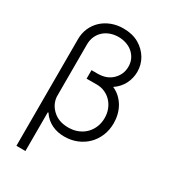

<svg xmlns="http://www.w3.org/2000/svg" viewBox="-223 -849 1037 1165"><g transform="rotate(30 295.0 -266.0)"><path d="M83.5 204.5V-543Q83.5 -584.5 99.1 -620.2Q114.7 -655.9 142.4 -681.8Q170.1 -707.7 208.3 -722.5Q246.4 -737.2 291.5 -737.2Q354.8 -737.2 400.2 -710.9Q422.9 -697.8 440.5 -680.2Q458.1 -662.6 470.2 -642.2Q482.2 -621.8 488.5 -598.7Q494.7 -575.6 494.7 -551.1Q494.7 -528.8 489.5 -507.1Q484.4 -485.4 474.3 -465.7Q464.1 -446 448.9 -429Q433.6 -411.9 413.4 -398.4Q441.8 -386 462.9 -366.1Q484 -346.2 498.2 -321.4Q512.4 -296.5 519.5 -267.8Q526.6 -239 526.6 -209.2Q526.6 -161.9 510.1 -121.6Q493.6 -81.3 464.1 -51.8Q434.7 -22.4 394.2 -5.7Q353.7 11 305.8 11Q283 11 261.2 6.6Q239.3 2.1 219.5 -7.3Q199.6 -16.7 182.2 -31.6Q164.8 -46.5 150.9 -67.8L146.7 -65.7V204.5ZM191.8 -86.3Q232.6 -48.7 299.4 -48.7Q337.4 -48.7 367.7 -61.4Q398.1 -74.2 419.4 -96.2Q440.7 -118.3 452.1 -147.5Q463.4 -176.8 463.1 -209.9Q463.1 -240.8 452.6 -268.3Q442.1 -295.8 423.1 -316.6Q404.1 -337.4 377.5 -349.4Q350.9 -361.5 318.5 -361.5L248.6 -361.2V-420.8H290.8Q356.2 -420.8 394.5 -459.5Q432.9 -498.2 432.2 -551.1Q432.2 -581 420.6 -604.4Q409.1 -627.8 389.7 -644.2Q370.4 -660.5 344.8 -669Q319.2 -677.6 291.2 -677.6Q260.7 -677.6 234.2 -668Q207.7 -658.4 188.4 -640.8Q169 -623.2 157.8 -598Q146.7 -572.8 146.7 -541.2V-176.8Q150.6 -123.9 191.8 -86.3Z"/></g></svg>

Font: Inter P Light
Style: Regular
Weight: 300
Designer: Rasmus Andersson
Foundry: rsms
Version: Version 3.018;git-588b23468